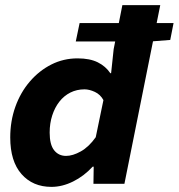

<svg xmlns="http://www.w3.org/2000/svg" viewBox="-20 -718 698 750"><path d="M181 12Q108 12 64 -38Q20 -88 20 -181Q20 -245 40 -301Q60 -357 96.5 -399.5Q133 -442 180.5 -466Q228 -490 283 -490Q331 -490 362 -474.5Q393 -459 411 -432H414L424 -526L458 -698H606L466 0H345L346 -67H342Q308 -30 265.5 -9Q223 12 181 12ZM238 -109Q264 -109 295.5 -126.5Q327 -144 354 -182L384 -327Q372 -349 350.5 -359Q329 -369 310 -369Q280 -369 255 -356.5Q230 -344 212 -321Q194 -298 184 -267Q174 -236 174 -200Q174 -153 191.5 -131Q209 -109 238 -109ZM276 -556 291 -628H658L645 -562L569 -556Z"/></svg>

Font: Source Code Pro ExtraLight ExtraBold
Style: Italic
Weight: 800
Italic angle: -11°
Monospace: yes
Version: Version 1.016;hotconv 1.0.116;makeotfexe 2.5.65601